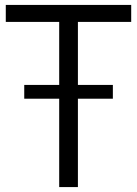

<svg xmlns="http://www.w3.org/2000/svg" viewBox="-20 -760 556 780"><path d="M78.5 -359V-415H438.5V-359ZM220.5 0V-671H3.5V-740H513V-671H296.5V0Z"/></svg>

Font: Encode Sans SC Condensed
Style: Regular
Weight: 400
Width: 3
Designer: Multiple Designers
Foundry: Impallari Type
Version: Version 3.002